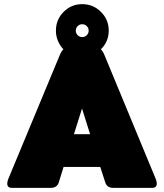

<svg xmlns="http://www.w3.org/2000/svg" viewBox="-20 -907 792 927"><path d="M737 -21Q737 0 715 0H527Q496 0 488 -27L464 -101H287L264 -27Q256 0 225 0H37Q15 0 15 -21Q15 -30 20 -43L269 -642Q276 -659 286 -669Q269 -687 259.5 -710Q250 -733 250 -759Q250 -812 287 -849.5Q324 -887 377 -887Q430 -887 467.5 -849.5Q505 -812 505 -759Q505 -732 495 -709Q485 -686 467 -669Q476 -661 484 -642L732 -43Q737 -30 737 -21ZM346 -759Q346 -746 355 -737Q364 -728 377 -728Q390 -728 399 -737Q408 -746 408 -759Q408 -772 399 -781Q390 -790 377 -790Q364 -790 355 -781Q346 -772 346 -759ZM415 -259 376 -383 337 -259Z"/></svg>

Font: Mitr
Style: Bold
Weight: 700
Designer: Thanarat Vachiruckul
Foundry: Cadson Demak
Version: Version 1.003